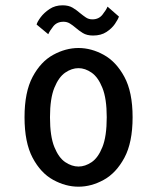

<svg xmlns="http://www.w3.org/2000/svg" viewBox="-20 -693 590 724"><path d="M276 11Q227.5 11 180.5 -14.8Q133.5 -40.5 103 -98Q72.5 -155.5 72.5 -251Q72.5 -346 103 -403.2Q133.5 -460.5 180.5 -486.2Q227.5 -512 276 -512Q324.5 -512 371.2 -486.2Q418 -460.5 449 -403.2Q480 -346 480 -251Q480 -155.5 449 -98Q418 -40.5 371.2 -14.8Q324.5 11 276 11ZM276 -65Q301 -65 325.5 -81.5Q350 -98 366.2 -138.5Q382.5 -179 382.5 -251Q382.5 -321 366.2 -361.5Q350 -402 325.5 -419Q301 -436 276 -436Q250.5 -436 226 -419.2Q201.5 -402.5 185 -362Q168.5 -321.5 168.5 -251Q168.5 -179 185 -138.5Q201.5 -98 226.2 -81.5Q251 -65 276 -65ZM331 -559Q307.5 -559 292.2 -568.5Q277 -578 265 -588.5Q254.5 -597.5 243.8 -604.2Q233 -611 219.5 -611Q194.5 -611 180.8 -593.5Q167 -576 162 -564L118 -600.5Q120.5 -610.5 133.2 -627.8Q146 -645 167 -659Q188 -673 216 -673Q239 -673 254.2 -663.8Q269.5 -654.5 282 -643.5Q293 -634.5 303.8 -627.2Q314.5 -620 328.5 -620Q352.5 -620 366.5 -637.8Q380.5 -655.5 385.5 -668L428.5 -630.5Q425 -620 413.5 -603Q402 -586 381.5 -572.5Q361 -559 331 -559Z"/></svg>

Font: Trispace SemiCondensed
Style: Regular
Weight: 400
Width: 4
Designer: Tyler Finck
Foundry: Etcetera Type Company
Version: Version 1.210; ttfautohint (v1.8.3)